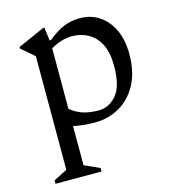

<svg xmlns="http://www.w3.org/2000/svg" viewBox="-104 -546 775 862"><g transform="rotate(-15 283.5 -115.0)"><path d="M48 230V214L111 182V-346L51 -398V-405L175 -460H181L189 -399H196Q234 -431 269 -445.5Q304 -460 345 -460Q396 -460 435 -434Q474 -408 496.5 -360.5Q519 -313 519 -247Q519 -165 488.5 -107.5Q458 -50 406 -20Q354 10 292 10Q236 10 191 0V182L262 214V230ZM290 -391Q266 -391 240.5 -383.5Q215 -376 191 -361V-80Q221 -56 252 -47Q283 -38 321 -38Q369 -38 404 -78.5Q439 -119 439 -214Q439 -276 419 -315Q399 -354 365 -372.5Q331 -391 290 -391Z"/></g></svg>

Font: Spectral
Style: Regular
Weight: 400
Designer: Jean-Baptiste Levee
Foundry: Production Type
Version: Version 2.001